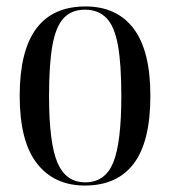

<svg xmlns="http://www.w3.org/2000/svg" viewBox="-20 -565 527 595"><path d="M243 10Q148 10 94.5 -58.5Q41 -127 41 -268Q41 -545 245 -545Q342 -545 394 -476.5Q446 -408 446 -268Q446 -126 394.5 -58Q343 10 243 10ZM244 0Q306 0 331 -61.5Q356 -123 356 -268Q356 -366 345.5 -424.5Q335 -483 310 -509Q285 -535 243 -535Q202 -535 177.5 -509Q153 -483 142.5 -424.5Q132 -366 132 -268Q132 -122 158 -61Q184 0 244 0Z"/></svg>

Font: Noto Serif Display Condensed
Style: Regular
Weight: 400
Width: 3
Designer: Monotype Design Team
Foundry: Monotype Imaging Inc.
Version: Version 2.009